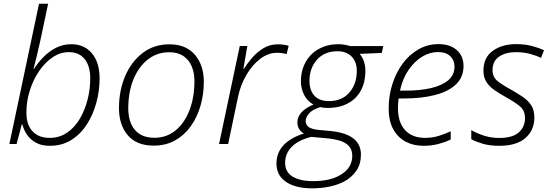

<svg xmlns="http://www.w3.org/2000/svg" viewBox="-20 -780 2989 1040"><path d="M250 9.8Q205.1 9.8 174.6 -7.1Q144 -23.9 126.2 -50.5Q108.4 -77.1 101.1 -106.4H98.1L69.8 0H30.8L191.4 -759.8H240.7L197.8 -557.1Q189.5 -518.6 178.7 -474.9Q168 -431.2 161.6 -406.7H164.1Q184.6 -439 214.1 -469.7Q243.7 -500.5 282 -520.5Q320.3 -540.5 366.7 -540.5Q436.5 -540.5 478 -491Q519.5 -441.4 519.5 -355Q519.5 -289.6 502.2 -224.9Q484.9 -160.2 451.2 -107.2Q417.5 -54.2 366.9 -22.2Q316.4 9.8 250 9.8ZM248.5 -33.2Q302.2 -33.2 343.3 -61.3Q384.3 -89.4 412.1 -136.2Q439.9 -183.1 454.3 -240.2Q468.8 -297.4 468.8 -355.5Q468.8 -422.4 438.7 -460Q408.7 -497.6 353 -497.6Q306.6 -497.6 265.1 -469.7Q223.6 -441.9 191.7 -394.8Q159.7 -347.7 141.4 -289.6Q123 -231.4 123 -170.4Q123 -103.5 156.5 -68.4Q189.9 -33.2 248.5 -33.2Z M812.5 8.8Q720.2 8.8 672.4 -47.1Q624.5 -103 624.5 -194.3Q624.5 -290.5 658.4 -368.9Q692.4 -447.3 753.7 -493.7Q814.9 -540 897 -540Q987.3 -540 1035.6 -483.6Q1084 -427.2 1084 -336.9Q1084 -269.5 1066.2 -207.5Q1048.3 -145.5 1013.7 -96.7Q979 -47.9 928.5 -19.5Q877.9 8.8 812.5 8.8ZM816.9 -33.7Q882.3 -33.7 930.9 -73.5Q979.5 -113.3 1006.3 -182.9Q1033.2 -252.4 1033.2 -341.3Q1033.2 -384.3 1018.8 -419.7Q1004.4 -455.1 973.9 -476.1Q943.4 -497.1 896.5 -497.1Q831.5 -497.1 781.5 -458.3Q731.4 -419.4 703.1 -350.8Q674.8 -282.2 674.8 -192.9Q674.8 -119.1 710.7 -76.4Q746.6 -33.7 816.9 -33.7Z M1166.5 0 1278.8 -530.8H1319.8L1298.3 -407.2H1301.3Q1318.8 -435.5 1345.2 -466.3Q1371.6 -497.1 1406.5 -518.6Q1441.4 -540 1484.9 -540Q1519 -540 1543.5 -531.7L1532.7 -487.3Q1521.5 -490.2 1508.5 -492.2Q1495.6 -494.1 1480.5 -494.1Q1432.6 -494.1 1389.4 -461.2Q1346.2 -428.2 1314.7 -374.3Q1283.2 -320.3 1270 -258.3L1215.8 0Z M1670.9 240.2Q1580.6 240.2 1529.1 205.1Q1477.5 169.9 1477.5 106Q1477.5 -8.8 1626 -57.1Q1590.8 -77.1 1590.8 -117.7Q1590.8 -175.8 1677.7 -213.9Q1644 -232.4 1626.5 -267.6Q1608.9 -302.7 1609.9 -343.8Q1610.8 -390.6 1627.9 -428.7Q1645 -466.8 1675.3 -493.2Q1701.7 -515.6 1736.3 -528.1Q1771 -540.5 1812.5 -540.5Q1845.7 -540.5 1877 -530.3H2056.2L2047.9 -493.2L1928.2 -488.3Q1960.9 -450.2 1959 -389.6Q1957 -298.8 1901.4 -246.1Q1875.5 -222.2 1838.9 -208.7Q1802.2 -195.3 1755.4 -195.3Q1733.4 -195.3 1714.4 -199.7Q1671.9 -186.5 1653.8 -165.3Q1635.7 -144 1635.7 -125Q1635.7 -106.4 1648.4 -94.7Q1665 -80.1 1707 -76.2L1766.6 -70.8Q1935.1 -55.2 1935.1 57.6Q1935.1 108.4 1910.4 144.5Q1885.7 180.7 1844.2 203.1Q1808.6 221.7 1763.9 231Q1719.2 240.2 1670.9 240.2ZM1761.2 -232.4Q1831.5 -232.4 1871.3 -277.6Q1911.1 -322.8 1912.6 -391.1Q1914.1 -443.8 1885.3 -473.1Q1856.9 -502.4 1807.6 -502.4Q1738.3 -502.4 1697.8 -457.5Q1657.2 -412.6 1656.2 -344.2Q1655.8 -297.9 1675.8 -270.5Q1702.6 -232.4 1761.2 -232.4ZM1675.8 201.2Q1766.6 201.2 1822.3 168.5Q1888.2 130.9 1888.2 63.5Q1888.2 28.8 1866.7 7.8Q1849.6 -9.3 1819.6 -18.3Q1789.6 -27.3 1747.1 -31.2L1665.5 -38.6Q1593.3 -20 1558.8 16.6Q1524.4 53.2 1524.4 101.6Q1524.4 151.9 1564.9 176.5Q1605.5 201.2 1675.8 201.2Z M2273.4 9.8Q2220.7 9.8 2178.2 -12.2Q2135.7 -34.2 2110.6 -79.1Q2085.4 -124 2085.4 -192.9Q2085.4 -262.2 2105.5 -325Q2125.5 -387.7 2161.6 -436.3Q2197.8 -484.9 2247.1 -512.9Q2296.4 -541 2355.5 -541Q2418.5 -541 2454.6 -508.5Q2490.7 -476.1 2490.7 -422.9Q2490.7 -362.3 2450.4 -323.5Q2410.2 -284.7 2337.4 -265.6Q2264.6 -246.6 2166.5 -246.6H2139.2Q2137.7 -236.8 2136.7 -222.4Q2135.7 -208 2135.7 -194.3Q2135.7 -116.7 2174.3 -75Q2212.9 -33.2 2282.2 -33.2Q2323.2 -33.2 2357.4 -44.2Q2391.6 -55.2 2421.4 -68.8V-24.4Q2393.6 -10.7 2356 -0.5Q2318.4 9.8 2273.4 9.8ZM2146.5 -289.1H2179.2Q2253.9 -289.1 2313.2 -302.5Q2372.6 -315.9 2407.2 -344.7Q2441.9 -373.5 2441.9 -419.4Q2441.9 -453.6 2418.9 -475.8Q2396 -498 2351.1 -498Q2308.6 -498 2267.3 -473.4Q2226.1 -448.7 2193.6 -402.1Q2161.1 -355.5 2146.5 -289.1Z M2683.6 9.8Q2632.3 9.8 2594.7 -1.5Q2557.1 -12.7 2532.7 -25.9V-75.2Q2560.5 -58.6 2600.1 -45.7Q2639.6 -32.7 2683.1 -32.7Q2756.3 -32.7 2790 -62.7Q2823.7 -92.8 2823.7 -140.1Q2823.7 -182.6 2794.4 -205.8Q2765.1 -229 2719.2 -254.4Q2684.6 -273.4 2657.2 -292.7Q2629.9 -312 2614.3 -336.7Q2598.6 -361.3 2598.6 -397Q2598.6 -468.3 2649.2 -504.6Q2699.7 -541 2775.4 -541Q2822.8 -541 2860.8 -531Q2898.9 -521 2926.8 -508.3L2910.6 -466.3Q2884.8 -479 2850.1 -488.3Q2815.4 -497.6 2774.9 -497.6Q2719.7 -497.6 2683.8 -473.4Q2647.9 -449.2 2647.9 -399.9Q2647.9 -362.3 2675.8 -340.3Q2703.6 -318.4 2750.5 -293Q2783.2 -274.4 2811.5 -255.4Q2839.8 -236.3 2857.2 -210.2Q2874.5 -184.1 2874.5 -143.6Q2874.5 -75.2 2826.4 -32.7Q2778.3 9.8 2683.6 9.8Z"/></svg>

Font: Open Sans Light
Style: Italic
Weight: 300
Italic angle: -12°
Designer: Monotype Design Team
Foundry: Monotype Imaging Inc.
Version: Version 3.003; ttfautohint (v1.8.4)